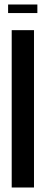

<svg xmlns="http://www.w3.org/2000/svg" viewBox="-20 -833 203 853"><path d="M131 -699V0H32V-699ZM146 -775H16V-813H146Z"/></svg>

Font: Moniqa ExtBd Cond Paragraph
Style: Regular
Weight: 800
Width: 3
Designer: Rajesh Rajput
Foundry: Rajesh Rajput
Version: Version 1.000